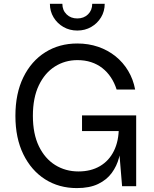

<svg xmlns="http://www.w3.org/2000/svg" viewBox="-20 -962 797 992"><path d="M377 9.8Q284.7 9.8 213.1 -35.6Q141.6 -81.1 100.6 -164.8Q59.6 -248.5 59.6 -363.3Q59.6 -479 100.6 -562.7Q141.6 -646.5 213.9 -691.9Q286.1 -737.3 379.4 -737.3Q437 -737.3 487.1 -720.2Q537.1 -703.1 576.7 -671.4Q616.2 -639.6 642.3 -595.9Q668.5 -552.2 678.2 -499.5H582.5Q571.3 -534.7 552.7 -562.5Q534.2 -590.3 508.5 -610.4Q482.9 -630.4 450.7 -640.9Q418.5 -651.4 379.9 -651.4Q315.9 -651.4 263.7 -618.4Q211.4 -585.4 180.7 -521.2Q149.9 -457 149.9 -363.3Q149.9 -270.5 180.9 -206.5Q211.9 -142.6 265.1 -109.4Q318.4 -76.2 385.3 -76.2Q449.7 -76.2 496.6 -103.8Q543.5 -131.3 568.6 -182.4Q593.8 -233.4 593.8 -303.2H606.4V-235.4Q606.4 -190.9 595 -147.5Q583.5 -104 557.4 -68.4Q531.2 -32.7 487.1 -11.5Q442.9 9.8 377 9.8ZM610.8 0 595.7 -182.1V-284.7H403.8V-365.7H683.6V0ZM379.4 -804.2Q339.8 -804.2 307.9 -822.5Q275.9 -840.8 256.8 -872.3Q237.8 -903.8 237.8 -942.4H302.2Q302.2 -909.2 324 -887.9Q345.7 -866.7 379.4 -866.7Q413.1 -866.7 434.8 -887.9Q456.5 -909.2 456.5 -942.4H521Q521 -903.8 502.2 -872.6Q483.4 -841.3 451.4 -822.8Q419.4 -804.2 379.4 -804.2Z"/></svg>

Font: Atlassian Sans
Style: Regular
Weight: 400
Designer: Rasmus Andersson
Foundry: Modifications by Atlassian Pty Ltd, manufactured by rsms
Version: Version 4.001;git-9221beed3